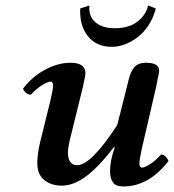

<svg xmlns="http://www.w3.org/2000/svg" viewBox="-20 -671 635 701"><path d="M398.9 -132.8 396 -133.8Q339.4 -60.5 293.9 -26.9Q248.5 6.8 205.1 6.8Q167 6.8 141.6 -13.7Q116.2 -34.2 116.2 -75.2Q116.2 -108.4 126 -149.9L165 -308.1Q173.8 -346.7 173.8 -357.9Q173.8 -373 164.1 -373Q154.3 -373 132.6 -359.4Q110.8 -345.7 92.8 -325.2Q83 -325.2 74.7 -332.3Q66.4 -339.4 64 -347.2Q97.7 -391.6 144.8 -416.7Q191.9 -441.9 237.8 -441.9Q292 -441.9 292 -402.8Q292 -395.5 283.2 -356L233.9 -155.8Q228 -129.9 228 -112.8Q228 -91.8 236.6 -79.8Q245.1 -67.9 261.2 -67.9Q313 -67.9 408.2 -214.8L450.2 -381.8Q457 -410.6 470.9 -426.3Q484.9 -441.9 513.2 -441.9Q561 -441.9 561 -413.1Q561 -408.7 559.1 -398.9Q557.1 -389.2 554.4 -376.2Q551.8 -363.3 550.8 -356.9L497.1 -125Q488.8 -84.5 488.8 -76.2Q488.8 -59.1 499 -59.1Q508.3 -59.1 529.1 -72.5Q549.8 -85.9 567.9 -106.9Q577.6 -106.9 585 -99.1Q592.3 -91.3 595.2 -83Q522.9 9.8 430.2 9.8Q403.3 9.8 392.6 -4.9Q381.8 -19.5 381.8 -45.9Q381.8 -84.5 398.9 -132.8ZM306.2 -650.9Q303.2 -610.8 328.6 -589.4Q354 -567.9 399.9 -567.9Q426.3 -567.9 449.7 -575.2Q473.1 -582.5 493.4 -602.1Q513.7 -621.6 521 -650.9L548.8 -640.1Q540 -605 521.2 -577.1Q502.4 -549.3 479.7 -533Q457 -516.6 433.8 -508.3Q410.6 -500 389.2 -500Q332 -500 301 -538.8Q270 -577.6 272.9 -640.1Z"/></svg>

Font: Common Serif SemiBold
Style: Italic
Weight: 600
Italic angle: -12°
Designer: Philipp H. Poll, Khaled Hosny
Foundry: Stefan Peev, Context Ltd.
Version: Version 1.026